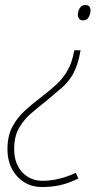

<svg xmlns="http://www.w3.org/2000/svg" viewBox="-20 -560 443 772"><path d="M304 -358Q294 -300 275.5 -266Q257 -232 229.5 -208Q202 -184 167 -155Q135 -130 105 -104Q75 -78 56 -44.5Q37 -11 37 39Q37 98 69.5 132.5Q102 167 151 167Q215 167 285 135L295 158Q253 178 219.5 185Q186 192 149 192Q88 192 49 149Q10 106 10 40Q10 -13 29.5 -50Q49 -87 81.5 -116.5Q114 -146 155 -177Q185 -200 209.5 -223Q234 -246 252 -277.5Q270 -309 279 -358ZM322 -540Q344 -540 344 -518Q344 -504 336.5 -491Q329 -478 314 -478Q303 -478 298 -485Q293 -492 293 -500Q293 -514 300.5 -527Q308 -540 322 -540Z"/></svg>

Font: Noto Sans Disp Thin
Style: Italic
Weight: 100
Italic angle: -12°
Designer: Monotype Design Team
Foundry: Monotype Imaging Inc.
Version: Version 2.000;GOOG;noto-source:20170915:90ef993387c0